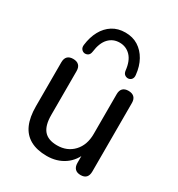

<svg xmlns="http://www.w3.org/2000/svg" viewBox="-178 -865 922 992"><g transform="rotate(30 282.5 -369.0)"><path d="M247 9Q188 9 148.5 -13Q109 -35 90 -78Q71 -121 71 -186V-448Q71 -471 82.5 -482.5Q94 -494 116 -494Q138 -494 150 -482.5Q162 -471 162 -448V-186Q162 -124 187 -94.5Q212 -65 266 -65Q326 -65 363.5 -105Q401 -145 401 -211V-448Q401 -471 412.5 -482.5Q424 -494 446 -494Q468 -494 480 -482.5Q492 -471 492 -448V-40Q492 7 448 7Q426 7 414.5 -5Q403 -17 403 -40V-127L416 -110Q396 -52 351.5 -21.5Q307 9 247 9ZM153 -548Q141 -549 133 -558.5Q125 -568 127 -584Q133 -633 153 -669.5Q173 -706 205.5 -726.5Q238 -747 282 -747Q326 -747 358.5 -726.5Q391 -706 411.5 -669.5Q432 -633 437 -584Q439 -568 431.5 -558.5Q424 -549 411 -548Q399 -548 390.5 -555Q382 -562 380 -577Q374 -632 347.5 -659.5Q321 -687 282 -687Q243 -687 217 -659.5Q191 -632 184 -577Q182 -562 174 -555Q166 -548 153 -548Z"/></g></svg>

Font: Nunito Medium
Style: Regular
Weight: 500
Designer: Vernon Adams
Foundry: Vernon Adams
Version: Version 3.601